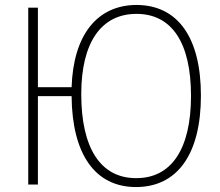

<svg xmlns="http://www.w3.org/2000/svg" viewBox="-20 -745 890 775"><path d="M529 10C696 10 791 -123 791 -359C791 -592 699 -724 532 -725C372 -725 276 -604 269 -393H133V-714H94V0H133V-357H269C271 -122 364 10 529 10ZM529 -26C386 -26 308 -147 308 -365C308 -573 388 -689 531 -689C674 -689 751 -572 751 -358C751 -144 672 -25 529 -26Z"/></svg>

Font: Noto Sans SemiCondensed ExtraLight
Style: Regular
Weight: 200
Width: 4
Designer: Monotype Design Team
Foundry: Monotype Imaging Inc.
Version: Version 2.013